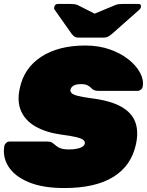

<svg xmlns="http://www.w3.org/2000/svg" viewBox="-24 -940 743 970"><path d="M301 10Q191 10 120 -20Q49 -50 18.5 -99Q-12 -148 -2 -203Q0 -212 7.5 -218.5Q15 -225 24 -225H214Q230 -225 237.5 -220.5Q245 -216 254 -208Q262 -201 271.5 -195.5Q281 -190 294 -187.5Q307 -185 323 -185Q357 -185 379 -192.5Q401 -200 404 -213Q407 -225 397 -233Q387 -241 360 -247.5Q333 -254 285 -260Q208 -271 156 -300.5Q104 -330 82.5 -379Q61 -428 76 -494Q97 -596 184 -653Q271 -710 407 -710Q475 -710 530.5 -690.5Q586 -671 625.5 -639.5Q665 -608 684 -572Q703 -536 697 -503Q696 -494 688 -487.5Q680 -481 672 -481H472Q458 -481 450.5 -485Q443 -489 435 -497Q431 -502 419 -508.5Q407 -515 386 -515Q361 -515 348 -507.5Q335 -500 332 -487Q330 -478 337.5 -470Q345 -462 367.5 -456Q390 -450 434 -444Q532 -432 586.5 -402Q641 -372 659 -324.5Q677 -277 663 -212Q640 -103 549 -46.5Q458 10 301 10ZM371 -750Q360 -750 353 -754.5Q346 -759 338 -769L252 -891Q248 -896 250 -904Q253 -920 269 -920H332Q342 -920 351.5 -919Q361 -918 371 -913L454 -871L555 -913Q566 -918 576 -919Q586 -920 596 -920H675Q691 -920 688 -904Q686 -896 680 -891L542 -769Q530 -759 521 -754.5Q512 -750 501 -750Z"/></svg>

Font: Rubik Black
Style: Italic
Weight: 900
Italic angle: -12°
Designer: Hubert and Fischer
Foundry: Hubert and Fischer
Version: Version 2.300;gftools[0.9.30]